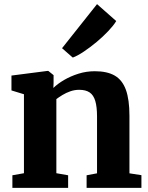

<svg xmlns="http://www.w3.org/2000/svg" viewBox="-20 -910 719 930"><path d="M96 -71V-453.5L35.5 -472V-544L210 -566.5H214L239.5 -546V-508.5L238.5 -484Q259.5 -504.5 290.8 -522.8Q322 -541 360 -553Q398 -565 439.5 -565Q499 -565 535.8 -543.8Q572.5 -522.5 589.8 -475Q607 -427.5 607 -349V-70.5L665 -61.5V0H399.5V-61L450 -70.5V-345.5Q450 -392.5 441.5 -421Q433 -449.5 414.2 -462.2Q395.5 -475 363.5 -475Q341.5 -475 320.8 -467.8Q300 -460.5 282.8 -450Q265.5 -439.5 253 -430V-71L310 -61V0H40V-61ZM332 -631.5 280.5 -676.5 450 -890 543 -808Q530 -786.5 504.5 -759.5Q479 -732.5 447.8 -706.5Q416.5 -680.5 386.2 -660.2Q356 -640 333.5 -631.5Z"/></svg>

Font: Merriweather 24pt ExtraBold
Style: Regular
Weight: 800
Version: Version 2.100